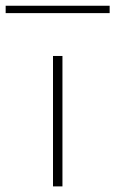

<svg xmlns="http://www.w3.org/2000/svg" viewBox="-89 -665 411 685"><path d="M133.8 0H100.1V-465.3H133.8ZM302.2 -618.2H-68.8V-644.5H302.2Z"/></svg>

Font: Spartan MB ExtLt
Style: Regular
Weight: 200
Designer: Matt Bailey, Mirko Velimirovic
Foundry: Matt Bailey
Version: Version 1.005